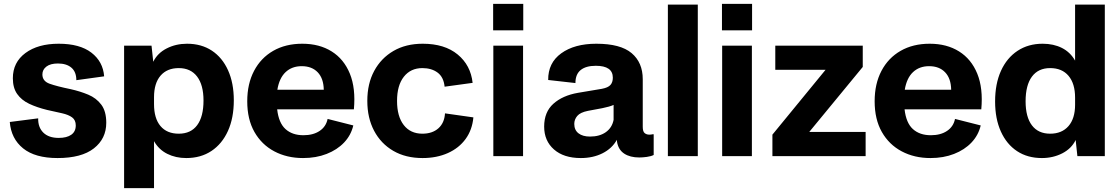

<svg xmlns="http://www.w3.org/2000/svg" viewBox="-20 -814 5841 1001"><path d="M280 10Q163 10 100.5 -40.5Q38 -91 31 -178L179 -197Q178 -150 206 -122.5Q234 -95 286 -95Q328 -95 351.5 -111.5Q375 -128 375 -160Q375 -188 356 -202Q337 -216 303.5 -223.5Q270 -231 225 -241Q172 -254 132 -273Q92 -292 69.5 -324Q47 -356 47 -406Q47 -489 112.5 -537.5Q178 -586 286 -586Q396 -586 456.5 -539.5Q517 -493 523 -416L378 -396Q378 -439 352.5 -461Q327 -483 282 -483Q243 -483 222 -467Q201 -451 201 -426Q201 -391 238.5 -377.5Q276 -364 349 -349Q398 -338 440 -320.5Q482 -303 508 -268.5Q534 -234 534 -174Q534 -91 469.5 -40.5Q405 10 280 10Z M627 167V-576H770L779 -492Q801 -537 849 -561.5Q897 -586 955 -586Q1030 -586 1084.5 -550Q1139 -514 1169 -447.5Q1199 -381 1199 -291Q1199 -199 1168.5 -131.5Q1138 -64 1082.5 -27Q1027 10 951 10Q896 10 852 -12Q808 -34 783 -78V167ZM783 -271Q783 -197 816.5 -157Q850 -117 912 -117Q975 -117 1008 -161.5Q1041 -206 1041 -290Q1041 -371 1007.5 -415Q974 -459 912 -459Q851 -459 817 -419.5Q783 -380 783 -307Z M1560 10Q1476 10 1410 -25Q1344 -60 1306.5 -126Q1269 -192 1269 -286Q1269 -377 1304.5 -444.5Q1340 -512 1404.5 -549Q1469 -586 1556 -586Q1645 -586 1709 -546Q1773 -506 1804 -430Q1835 -354 1825 -244H1425Q1433 -173 1468.5 -141Q1504 -109 1562 -109Q1613 -109 1646.5 -131.5Q1680 -154 1688 -194L1822 -160Q1810 -109 1774 -71Q1738 -33 1683 -11.5Q1628 10 1560 10ZM1553 -469Q1502 -469 1469 -438Q1436 -407 1426 -346H1668Q1667 -405 1636.5 -437Q1606 -469 1553 -469Z M2183 10Q2095 10 2030.5 -27.5Q1966 -65 1930.5 -132Q1895 -199 1895 -288Q1895 -378 1931 -444.5Q1967 -511 2031.5 -548.5Q2096 -586 2184 -586Q2298 -586 2366 -530Q2434 -474 2444 -382L2298 -362Q2293 -412 2261.5 -435.5Q2230 -459 2182 -459Q2121 -459 2085.5 -414Q2050 -369 2050 -288Q2050 -207 2085 -162Q2120 -117 2182 -117Q2234 -117 2265.5 -145Q2297 -173 2300 -223L2448 -202Q2442 -137 2407.5 -89.5Q2373 -42 2315 -16Q2257 10 2183 10Z M2552 0V-576H2707V0ZM2551 -656V-794H2708V-656Z M3008 10Q2919 10 2868 -35Q2817 -80 2817 -154Q2817 -230 2865 -273Q2913 -316 2993 -330L3118 -351Q3150 -357 3162.5 -371Q3175 -385 3175 -409Q3175 -471 3086 -471Q3035 -471 3007.5 -449Q2980 -427 2980 -381L2838 -397Q2837 -486 2906 -536Q2975 -586 3089 -586Q3215 -586 3273 -537Q3331 -488 3331 -401V-153Q3331 -128 3341 -120Q3351 -112 3365 -112Q3376 -112 3382 -114H3388V-6Q3374 1 3352.5 4Q3331 7 3313 7Q3265 7 3234.5 -13Q3204 -33 3197 -74L3196 -85Q3171 -40 3121.5 -15Q3072 10 3008 10ZM3056 -102Q3106 -102 3138.5 -125Q3171 -148 3179 -189V-267Q3168 -262 3153.5 -258Q3139 -254 3120 -250L3045 -236Q3005 -228 2989.5 -209.5Q2974 -191 2974 -168Q2974 -136 2996 -119Q3018 -102 3056 -102Z M3462 0V-790H3618V0Z M3745 0V-576H3900V0ZM3744 -656V-794H3901V-656Z M4199 -126H4493V0H4007V-112L4284 -450H4022V-576H4478V-465Z M4831 10Q4747 10 4681 -25Q4615 -60 4577.5 -126Q4540 -192 4540 -286Q4540 -377 4575.5 -444.5Q4611 -512 4675.5 -549Q4740 -586 4827 -586Q4916 -586 4980 -546Q5044 -506 5075 -430Q5106 -354 5096 -244H4696Q4704 -173 4739.5 -141Q4775 -109 4833 -109Q4884 -109 4917.5 -131.5Q4951 -154 4959 -194L5093 -160Q5081 -109 5045 -71Q5009 -33 4954 -11.5Q4899 10 4831 10ZM4824 -469Q4773 -469 4740 -438Q4707 -407 4697 -346H4939Q4938 -405 4907.5 -437Q4877 -469 4824 -469Z M5168 -285Q5168 -377 5198.5 -444.5Q5229 -512 5285 -549Q5341 -586 5416 -586Q5473 -586 5516.5 -564Q5560 -542 5585 -498V-790H5740V0H5597L5588 -84Q5566 -39 5518 -14.5Q5470 10 5412 10Q5337 10 5282.5 -26Q5228 -62 5198 -128.5Q5168 -195 5168 -285ZM5327 -286Q5327 -204 5360 -160.5Q5393 -117 5455 -117Q5516 -117 5550.5 -156.5Q5585 -196 5585 -268V-305Q5585 -378 5551 -418.5Q5517 -459 5455 -459Q5393 -459 5360 -414.5Q5327 -370 5327 -286Z"/></svg>

Font: BDO Grotesk
Style: Bold
Weight: 700
Designer: Deni Anggara
Foundry: Lokal Container
Version: Version 2.000